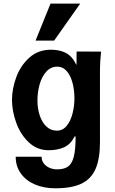

<svg xmlns="http://www.w3.org/2000/svg" viewBox="-20 -837 640 1064"><path d="M67 31.5H210.5Q210.5 52 222 67.8Q233.5 83.5 253.2 92.5Q273 101.5 296.5 101.5Q335 101.5 356.8 86.2Q378.5 71 388.8 32Q399 -7 399 -80.5L393.5 -81Q372.5 -38.5 336.5 -21.5Q300.5 -4.5 249.5 -4.5Q185.5 -4.5 139.2 -48.5Q93 -92.5 69.8 -157.2Q46.5 -222 46.5 -283Q46.5 -345 70.2 -409.5Q94 -474 142.8 -517.8Q191.5 -561.5 262.5 -561.5Q303.5 -561.5 335.5 -548.2Q367.5 -535 389 -503L394 -494Q397.5 -487.5 400.8 -481.8Q404 -476 404 -479L404.5 -551.5L540 -551Q534 -491 534 -454.5V-49Q534 44 509.2 99.8Q484.5 155.5 430.8 181Q377 206.5 286.5 206.5Q224 206.5 174.2 185.5Q124.5 164.5 95.8 124.8Q67 85 67 31.5ZM392.5 -292.5Q392.5 -335.5 382.5 -375.5Q372.5 -415.5 351 -441.5Q329.5 -467.5 297 -467.5Q261.5 -467.5 236.8 -440.2Q212 -413 199.8 -370Q187.5 -327 187.5 -279.5Q187.5 -236.5 199.8 -198.5Q212 -160.5 236.2 -136.8Q260.5 -113 295.5 -113Q328 -113 349.8 -140Q371.5 -167 382 -208.2Q392.5 -249.5 392.5 -292.5ZM177 -612 260 -817H424.5L280 -612Z"/></svg>

Font: JuliaMono ExtraBold
Style: Regular
Weight: 800
Monospace: yes
Designer: cormullion
Foundry: corm
Version: Version 0.055; ttfautohint (v1.8.4)